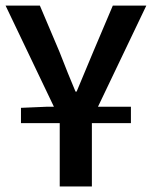

<svg xmlns="http://www.w3.org/2000/svg" viewBox="-24 -674 549 694"><path d="M51.8 -229V-284.2L143.1 -288.1H170.9L-3.9 -653.8H120.1L190.9 -486.8Q223.1 -403.8 249 -342.8H252.9Q304.7 -465.8 313 -486.8L383.8 -653.8H504.9L330.1 -288.1H449.2V-229H308.1V0H191.9V-229Z"/></svg>

Font: Toshiba Sans Medium
Style: Regular
Weight: 500
Designer: Paul D. Hunt
Foundry: Toshiba Corporation
Version: Version 2.020;PS 2.0;hotconv 1.0.86;makeotf.lib2.5.63406